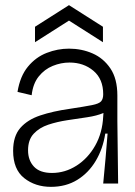

<svg xmlns="http://www.w3.org/2000/svg" viewBox="-20 -713 524 746"><path d="M178 13Q117 13 74 -21Q31 -55 31 -127Q31 -184 59 -216Q87 -248 136.5 -264.5Q186 -281 250 -290Q309 -299 337 -304.5Q365 -310 373 -319.5Q381 -329 381 -347Q381 -406 343 -438Q305 -470 250 -470Q217 -470 185 -457Q153 -444 130.5 -416Q108 -388 103 -343L48 -356Q58 -417 88.5 -454Q119 -491 161.5 -507.5Q204 -524 248 -524Q297 -524 339.5 -505.5Q382 -487 409 -447Q436 -407 436 -342V-242Q437 -182 437.5 -121Q438 -60 439 0H381Q386 -50 390 -96.5Q394 -143 398 -194H389Q380 -135 352 -88Q324 -41 280 -14Q236 13 178 13ZM182 -41Q233 -41 277.5 -69.5Q322 -98 350 -147.5Q378 -197 381 -261L382 -274Q356 -263 319 -257.5Q282 -252 242 -246Q202 -240 167.5 -228.5Q133 -217 111 -193.5Q89 -170 89 -129Q89 -90 112 -65.5Q135 -41 182 -41ZM116 -549V-609L248 -693L380 -609V-549L248 -633Z"/></svg>

Font: Bricolage Grotesque 48pt ExtraLight
Style: Regular
Weight: 200
Designer: Mathieu Triay
Foundry: Atelier Triay
Version: Version 1.000; ttfautohint (v1.8.4.7-5d5b);gftools[0.9.32]